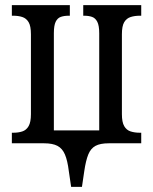

<svg xmlns="http://www.w3.org/2000/svg" viewBox="-20 -556 594 745"><path d="M256 169 247 108Q242 67 232 43.5Q222 20 203 10Q184 0 151 0H26V-41H32Q51 -41 66.5 -46Q82 -51 91 -66.5Q100 -82 100 -113V-423Q100 -455 91 -470Q82 -485 66.5 -490Q51 -495 32 -495H26V-536H251V-495H246Q229 -495 216 -490.5Q203 -486 196 -471.5Q189 -457 189 -427V-50H365V-427Q365 -457 357.5 -471.5Q350 -486 337 -490.5Q324 -495 307 -495H303V-536H528V-495H522Q503 -495 487 -490Q471 -485 462 -470Q453 -455 453 -423V-113Q453 -82 462 -66.5Q471 -51 487 -46Q503 -41 522 -41H528V0H402Q369 0 350.5 10Q332 20 322.5 43.5Q313 67 307 108L298 169Z"/></svg>

Font: Noto Serif Condensed
Style: Regular
Weight: 400
Width: 3
Designer: Monotype Design Team
Foundry: Monotype Imaging Inc.
Version: Version 2.015